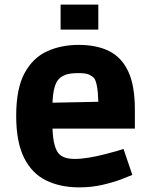

<svg xmlns="http://www.w3.org/2000/svg" viewBox="-20 -796 644 830"><path d="M322 14Q241 14 179.5 -16Q118 -46 84 -114Q50 -182 50 -295Q50 -413 86 -479.5Q122 -546 183 -574Q244 -602 320 -602Q398 -602 452 -575Q506 -548 534.5 -487Q563 -426 563 -323V-240H207Q210 -153 238 -128Q248 -119 263.5 -114Q279 -109 304 -109Q331 -109 364 -114.5Q397 -120 428.5 -128Q460 -136 483 -142.5Q506 -149 514 -152L552 -40Q543 -36 508.5 -22.5Q474 -9 425.5 2.5Q377 14 322 14ZM234 -454Q210 -429 207 -352L405 -356Q403 -436 387 -458Q380 -466 366 -473Q352 -480 320 -480Q282 -480 263 -472.5Q244 -465 234 -454ZM242 -668V-776H405V-668Z"/></svg>

Font: Ruda SemiBold
Style: Bold
Weight: 900
Designer: Mariela Monsalve and Angelina Sanchez
Foundry: Mariela Monsalve and Angelina Sanchez
Version: Version 2.000